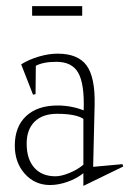

<svg xmlns="http://www.w3.org/2000/svg" viewBox="-20 -590 426 633"><path d="M28.8 -109.9Q28.8 -172.4 66.2 -207.3Q103.5 -242.2 169.9 -242.2Q214.8 -242.2 255.9 -226.1Q258.8 -312.5 238.3 -349.4Q217.8 -386.2 166 -386.2Q122.1 -386.2 98.1 -373L97.2 -279.8L88.9 -277.8L49.8 -377.9Q75.7 -394 108.4 -403.6Q141.1 -413.1 169.9 -413.1Q237.3 -413.1 265.6 -374Q293.9 -335 292 -245.1L287.1 -40L383.8 -48.8L386.2 -41L254.9 22.9V-19Q232.4 -1 202.4 9.5Q172.4 20 145 20Q95.2 20 62 -16.8Q28.8 -53.7 28.8 -109.9ZM67.9 -116.2Q67.9 -65.9 92.8 -37.4Q117.7 -8.8 163.1 -8.8Q182.1 -8.8 209 -19.8Q235.8 -30.8 254.9 -46.9V-198.2Q229.5 -214.8 168 -214.8Q120.6 -214.8 94.2 -189Q67.9 -163.1 67.9 -116.2ZM85.9 -538.1V-569.8H251V-538.1Z"/></svg>

Font: Halibut Cnd Thin
Style: Regular
Weight: 250
Width: 3
Designer: Matteo Maggi
Foundry: Collletttivo
Version: Version 3.080 | FøM Fix